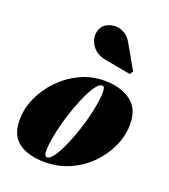

<svg xmlns="http://www.w3.org/2000/svg" viewBox="-137 -840 838 950"><g transform="rotate(20 282.0 -365.5)"><path d="M208.5 10Q121.5 10 70.8 -26Q20 -62 20 -144.5Q20 -204.5 46.2 -262.5Q72.5 -320.5 118 -367.2Q163.5 -414 222.8 -442Q282 -470 348 -470Q435 -470 488.2 -431.2Q541.5 -392.5 541.5 -310Q541.5 -252 516.5 -195.2Q491.5 -138.5 446.5 -92Q401.5 -45.5 340.8 -17.8Q280 10 208.5 10ZM210.5 -16Q224 -16 240.2 -36.8Q256.5 -57.5 273.2 -92.5Q290 -127.5 305.8 -170.2Q321.5 -213 333.8 -257.8Q346 -302.5 353.2 -343.2Q360.5 -384 360.5 -413.5Q360.5 -428 357.2 -435.8Q354 -443.5 346 -443.5Q332.5 -443.5 316.2 -422.8Q300 -402 283.2 -367Q266.5 -332 250.8 -289.2Q235 -246.5 222.8 -201.8Q210.5 -157 203.2 -116.2Q196 -75.5 196 -46Q196 -32 199.2 -24Q202.5 -16 210.5 -16ZM454.5 -543.5 316 -569Q276.5 -576.5 254.2 -601.2Q232 -626 228.2 -656.2Q224.5 -686.5 241 -710.5Q251 -725 270 -733.5Q289 -742 311.8 -741.2Q334.5 -740.5 356.2 -728Q378 -715.5 393.5 -688L466 -560.5Z"/></g></svg>

Font: Bodoni Moda 9pt Black
Style: Italic
Weight: 900
Italic angle: -13°
Designer: Owen Earl
Foundry: indestructible type
Version: Version 2.004